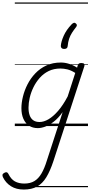

<svg xmlns="http://www.w3.org/2000/svg" viewBox="-121 -1030 739 1569"><path d="M73 519Q12 519 -31 492Q-74 465 -97 418Q-102 407 -100.5 398Q-99 389 -85 382Q-74 376 -66 378Q-58 380 -53 390Q-31 435 1 452.5Q33 470 78 470Q126 470 159.5 450Q193 430 217.5 388.5Q242 347 262 282L391 -114Q355 -64 318 -35.5Q281 -7 248 5Q215 17 188 17Q146 17 116 -3Q86 -23 70 -59.5Q54 -96 54 -146Q54 -190 66.5 -241Q79 -292 104 -341Q129 -390 167.5 -430.5Q206 -471 258 -495Q310 -519 377 -519Q410 -519 444.5 -508Q479 -497 509 -477L514 -495Q518 -507 524.5 -511Q531 -515 544 -515Q562 -515 567 -507.5Q572 -500 568 -488L316 285Q289 367 257.5 418.5Q226 470 182 494.5Q138 519 73 519ZM202 -33Q237 -33 275.5 -55.5Q314 -78 354 -124Q394 -170 432 -242L494 -434Q459 -456 429.5 -463Q400 -470 373 -470Q319 -470 277 -449.5Q235 -429 204 -394Q173 -359 152.5 -317Q132 -275 122 -231.5Q112 -188 112 -150Q112 -114 121.5 -87.5Q131 -61 151 -47Q171 -33 202 -33ZM498 -839Q506 -833 507 -825.5Q508 -818 501 -809Q482 -785 467.5 -762.5Q453 -740 444 -713.5Q435 -687 432 -653Q431 -641 423.5 -635.5Q416 -630 403 -630Q390 -630 383 -636.5Q376 -643 376 -654Q378 -689 399.5 -737.5Q421 -786 465 -832Q473 -840 481.5 -843Q490 -846 498 -839ZM0 490H598V500H0ZM0 -20H598V0H0ZM0 -505H598V-500H0ZM0 -1010H598V-1000H0Z"/></svg>

Font: Playwrite MX Guides
Style: Regular
Weight: 400
Designer: Veronika Burian, José Scaglione
Foundry: TypeTogether
Version: Version 1.003